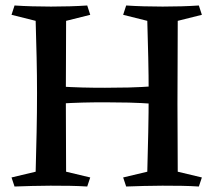

<svg xmlns="http://www.w3.org/2000/svg" viewBox="-20 -680 777 700"><path d="M298 -660 309 -626 221 -604Q221 -525 220.5 -455.5Q220 -386 220 -331Q220 -251 220.5 -185Q221 -119 221 -54L309 -33L298 0Q266 -2 235 -2.5Q204 -3 164 -3Q130 -3 97 -2Q64 -1 33 0L22 -33L110 -54Q112 -128 113.5 -198.5Q115 -269 115 -341Q115 -405 113.5 -471Q112 -537 110 -604L22 -626L33 -660Q64 -658 97.5 -657Q131 -656 166 -656Q201 -656 234.5 -657Q268 -658 298 -660ZM548 -366V-301Q492 -305 449.5 -306Q407 -307 363 -307Q317 -307 279.5 -306Q242 -305 191 -302V-365Q242 -362 279.5 -361Q317 -360 363 -360Q407 -360 449.5 -361Q492 -362 548 -366ZM705 -660 716 -626 628 -604Q628 -523 627.5 -449Q627 -375 627 -301Q627 -240 627.5 -178.5Q628 -117 628 -54L716 -33L705 0Q673 -2 642 -2.5Q611 -3 572 -3Q537 -3 504 -2Q471 -1 440 0L429 -33L517 -54Q519 -128 520.5 -198Q522 -268 522 -339Q522 -404 520.5 -470Q519 -536 517 -604L429 -626L440 -660Q470 -658 504 -657Q538 -656 573 -656Q608 -656 641.5 -657Q675 -658 705 -660Z"/></svg>

Font: Ruwudu Medium
Style: Regular
Weight: 500
Designer: Becca Hirsbrunner Spalinger
Foundry: SIL International
Version: Version 3.000